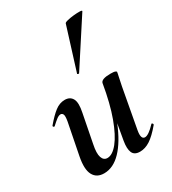

<svg xmlns="http://www.w3.org/2000/svg" viewBox="-182 -829 840 939"><g transform="rotate(-30 238.0 -360.0)"><path d="M127 13Q85 13 67.5 -19.5Q50 -52 63 -119L98 -297Q103 -326 98.5 -335Q94 -344 85 -344Q75 -344 62 -334Q49 -324 33 -309Q29 -305 25 -309Q21 -313 25 -317Q57 -355 83 -375Q109 -395 138 -395Q168 -395 180.5 -372Q193 -349 182 -297L151 -138Q141 -90 149 -67Q157 -44 178 -44Q207 -44 237.5 -82Q268 -120 295 -193.5Q322 -267 340 -374L358 -373Q339 -255 304 -168Q269 -81 224 -34Q179 13 127 13ZM332 9Q300 9 290.5 -13.5Q281 -36 288 -77L340 -374Q345 -394 396 -394Q416 -394 422.5 -391Q429 -388 429 -386Q429 -382 424 -360Q419 -338 414 -312L373 -89Q364 -40 388 -40Q398 -40 412.5 -50Q427 -60 446 -80Q449 -84 453 -79.5Q457 -75 454 -71Q418 -28 389.5 -9.5Q361 9 332 9ZM265 -473Q264 -470 258.5 -472Q253 -474 255 -476L330 -716Q331 -721 347.5 -725Q364 -729 384 -731Q404 -733 418.5 -732.5Q433 -732 430 -727Z"/></g></svg>

Font: Cormorant Infant Light
Style: Bold Italic
Weight: 700
Italic angle: -10°
Version: Version 4.001